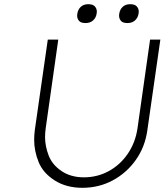

<svg xmlns="http://www.w3.org/2000/svg" viewBox="-20 -889 793 916"><path d="M373 7Q296 7 240.5 -28.5Q185 -64 164 -116.5Q143 -169 143 -221Q143 -244 146 -268L208 -700H258L198 -277Q195 -255 195 -234Q195 -192 212 -147.5Q229 -103 273.5 -73Q318 -43 380 -43Q445 -43 499.5 -73Q554 -103 590 -156Q626 -209 636 -277L696 -700H745L683 -268Q672 -188 628 -126Q584 -64 518 -28.5Q452 7 373 7ZM588 -779Q566 -779 557 -789.5Q548 -800 548 -815Q548 -819 549 -824Q552 -844 565.5 -856.5Q579 -869 601 -869Q623 -869 632.5 -858.5Q642 -848 642 -833Q642 -829 641 -824Q638 -804 624 -791.5Q610 -779 588 -779ZM388 -779Q366 -779 357 -789.5Q348 -800 348 -815Q348 -819 349 -824Q352 -844 365.5 -856.5Q379 -869 401 -869Q423 -869 432.5 -858.5Q442 -848 442 -833Q442 -829 441 -824Q438 -804 424 -791.5Q410 -779 388 -779Z"/></svg>

Font: Lexend ExtLt
Style: Italic
Weight: 250
Italic angle: -8.13011°
Designer: Bonnie Shaver-Troup, Thomas Jockin
Foundry: Lexend
Version: Version 1.007